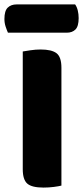

<svg xmlns="http://www.w3.org/2000/svg" viewBox="-38 -841 376 869"><path d="M159 8Q106 8 85.5 -10Q65 -28 65 -75V-608Q77 -610 100 -613.5Q123 -617 146 -617Q196 -617 218 -600Q240 -583 240 -534V-1Q229 2 206 5Q183 8 159 8ZM-2 -693Q-7 -704 -12.5 -720.5Q-18 -737 -18 -755Q-18 -792 -3 -806.5Q12 -821 37 -821H302Q310 -810 314 -793.5Q318 -777 318 -759Q318 -722 303.5 -707.5Q289 -693 264 -693Z"/></svg>

Font: Baloo Bhaina 2 ExtraBold
Style: Regular
Weight: 800
Designer: Yesha Goshar, Manish Minz, Shuchita Grover and Ek Type
Foundry: Ek Type
Version: Version 1.640;hotconv 1.0.111;makeotfexe 2.5.65597; ttfautoh